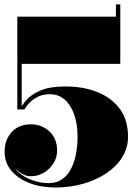

<svg xmlns="http://www.w3.org/2000/svg" viewBox="-30 -824 618 854"><path d="M216 10Q152.5 10 101.5 -9.5Q50.5 -29 20.5 -64.8Q-9.5 -100.5 -9.5 -149Q-9.5 -202.5 22.2 -236.8Q54 -271 107 -271Q156 -271 190 -239.2Q224 -207.5 224 -155Q224 -122.5 207.2 -96.5Q190.5 -70.5 163.8 -55.2Q137 -40 107 -40Q86 -40 65.5 -52.5Q45 -65 28.2 -83.2Q11.5 -101.5 1.5 -119.8Q-8.5 -138 -8.5 -149H10.5Q10.5 -114.5 26.5 -88.5Q42.5 -62.5 68.8 -45Q95 -27.5 125.8 -18.5Q156.5 -9.5 186 -9.5Q223 -9.5 248 -28Q273 -46.5 287.8 -77Q302.5 -107.5 308.8 -143.8Q315 -180 315 -215Q315 -272.5 299.8 -315.2Q284.5 -358 257 -381.5Q229.5 -405 192.5 -405Q161.5 -405 138.8 -393.8Q116 -382.5 101 -366.8Q86 -351 78.5 -337H59Q67 -355.5 87.8 -379.5Q108.5 -403.5 150 -421.5Q191.5 -439.5 262 -439.5Q340 -439.5 403 -414.5Q466 -389.5 502.8 -339.8Q539.5 -290 539.5 -215Q539.5 -166.5 514 -125.2Q488.5 -84 443.8 -53.8Q399 -23.5 340.5 -6.8Q282 10 216 10ZM47 -337V-750H485.5V-804.5H505V-540H66.5V-337Z"/></svg>

Font: Bodoni Moda 11pt Black
Style: Regular
Weight: 900
Designer: Owen Earl
Foundry: indestructible type
Version: Version 2.004